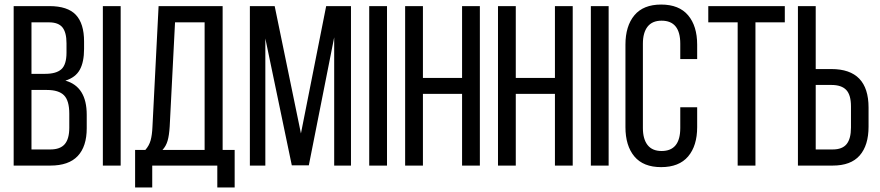

<svg xmlns="http://www.w3.org/2000/svg" viewBox="-20 -727 3864 843"><path d="M40 -700.2H196.8Q276.9 -700.2 313 -661.9Q349.1 -623.5 349.1 -544.9V-512.2Q349.1 -454.6 330.3 -420.7Q311.5 -386.7 267.1 -373Q360.8 -346.7 360.8 -223.1V-164.1Q360.8 -84 321.3 -42Q281.7 0 201.2 0H40ZM118.2 -402.8H178.2Q227.1 -402.8 249.5 -423.1Q272 -443.4 272 -496.1V-537.1Q272 -584.5 254.2 -606.7Q236.3 -628.9 194.8 -628.9H118.2ZM118.2 -70.8H201.2Q244.1 -70.8 264.2 -94Q284.2 -117.2 284.2 -166V-228Q284.2 -285.2 261 -308.6Q237.8 -332 186 -332H118.2Z M431.6 -700.2H509.8V0H431.6Z M1010.3 96.2H934.1V0H648.4V96.2H573.2V-68.8H618.2Q634.8 -87.4 641.4 -111.1Q647.9 -134.8 649.4 -170.9L676.3 -700.2H957.5V-68.8H1010.3ZM748.5 -628.9 725.1 -171.9Q722.7 -132.3 715.8 -108.9Q709 -85.4 693.4 -68.8H878.4V-628.9Z M1447.3 -563 1335.9 -1H1261.2L1145 -558.1V0H1077.1V-700.2H1186L1301.3 -141.1L1412.1 -700.2H1521V0H1447.3Z M1601.1 -700.2H1679.2V0H1601.1Z M2008.8 -314.9H1836.9V0H1758.8V-700.2H1836.9V-384.8H2008.8V-700.2H2086.9V0H2008.8Z M2416.5 -314.9H2244.6V0H2166.5V-700.2H2244.6V-384.8H2416.5V-700.2H2494.6V0H2416.5Z M2574.2 -700.2H2652.3V0H2574.2Z M2882.8 -707Q2961.4 -707 3001.2 -659.9Q3041 -612.8 3041 -530.8V-467.8H2966.8V-535.2Q2966.8 -636.2 2884.8 -636.2Q2843.8 -636.2 2823.2 -609.9Q2802.7 -583.5 2802.7 -535.2V-165Q2802.7 -116.7 2823.2 -90.3Q2843.8 -64 2884.8 -64Q2966.8 -64 2966.8 -165V-255.9H3041V-168.9Q3041 -86.9 3001.2 -40Q2961.4 6.8 2882.8 6.8Q2804.7 6.8 2765.4 -40Q2726.1 -86.9 2726.1 -168.9V-530.8Q2726.1 -612.8 2765.4 -659.9Q2804.7 -707 2882.8 -707Z M3296.9 0H3218.8V-628.9H3089.8V-700.2H3425.8V-628.9H3296.9Z M3561.5 -423.8H3630.4Q3793.5 -423.8 3793.5 -254.9V-170.9Q3793.5 -88.9 3754.6 -44.4Q3715.8 0 3636.2 0H3483.4V-700.2H3561.5ZM3561.5 -70.8H3636.2Q3678.2 -70.8 3697.3 -94.5Q3716.3 -118.2 3716.3 -167V-259.8Q3716.3 -310.1 3695.6 -332Q3674.8 -354 3630.4 -354H3561.5Z"/></svg>

Font: Bebas Neue Regular
Style: Regular
Weight: 400
Designer: Ryoichi Tsunekawa
Foundry: Ryoichi Tsunekawa
Version: Version 001.003